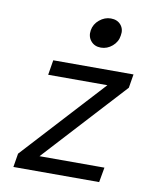

<svg xmlns="http://www.w3.org/2000/svg" viewBox="-87 -856 774 926"><g transform="rotate(10 300.0 -393.5)"><path d="M42 0 53 -67 420 -467H130L142 -540H535L524 -473L157 -73H475L462 0ZM381 -787Q413 -787 430.5 -766Q448 -745 442 -714Q438 -683 413 -661.5Q388 -640 357 -640Q326 -640 308 -661.5Q290 -683 295 -714Q300 -745 325.5 -766Q351 -787 381 -787Z"/></g></svg>

Font: CommitMono
Style: Italic
Weight: 400
Monospace: yes
Designer: Eigil Nikolajsen
Foundry: Eigil Nikolajsen
Version: Version 1.143